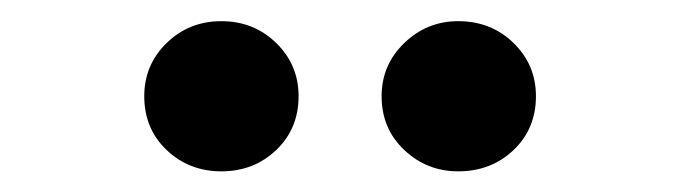

<svg xmlns="http://www.w3.org/2000/svg" viewBox="-20 -823 655 185"><path d="M193.3 -657.9Q162.1 -657.9 140.5 -678.5Q119 -699 119 -730.3Q119 -760.5 140.5 -781.5Q162.1 -802.6 193.3 -802.6Q224.6 -802.6 246.2 -781.5Q267.7 -760.5 267.7 -730.3Q267.7 -699 246.2 -678.5Q224.6 -657.9 193.3 -657.9ZM421.5 -657.9Q391.3 -657.9 369.5 -678.5Q347.7 -699 347.7 -730.3Q347.7 -760.5 369.5 -781.5Q391.3 -802.6 421.5 -802.6Q453.3 -802.6 474.9 -781.5Q496.4 -760.5 496.4 -730.3Q496.4 -699 474.9 -678.5Q453.3 -657.9 421.5 -657.9Z"/></svg>

Font: Fira Code SemiBold
Style: Regular
Weight: 600
Designer: Carrois Corporate, Edenspiekermann AG, Nikita Prokopov
Foundry: Carrois Corporate, Edenspiekermann AG, Nikita Prokopov
Version: Version 6.002